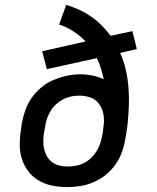

<svg xmlns="http://www.w3.org/2000/svg" viewBox="-20 -755 640 783"><path d="M254 8Q223 8 193 2Q163 -4 137.5 -19Q112 -34 94.5 -57.5Q77 -81 68.5 -109.5Q60 -138 60.5 -169Q61 -200 66 -231L69 -252Q74 -279 83.5 -306Q93 -333 109.5 -356.5Q126 -380 149 -399Q172 -418 198.5 -429Q225 -440 252 -446Q279 -452 307 -452Q333 -452 357 -447Q381 -442 403 -432Q398 -455 391.5 -476.5Q385 -498 375 -518L171 -473L152 -546L329 -586Q307 -609 279.5 -627Q252 -645 221 -655L250 -735Q277 -727 303 -715Q329 -703 352 -687Q375 -671 395 -651Q415 -631 431 -609L520 -628L538 -555L470 -539Q485 -506 493 -470.5Q501 -435 504 -397.5Q507 -360 505.5 -322Q504 -284 500 -246Q499 -237 497.5 -228Q496 -219 495 -210L491 -189Q487 -162 477.5 -135.5Q468 -109 451.5 -85Q435 -61 412 -42.5Q389 -24 362.5 -12.5Q336 -1 308.5 3.5Q281 8 254 8ZM255 -76Q272 -76 289 -79Q306 -82 322 -90Q338 -98 351 -110.5Q364 -123 373.5 -138Q383 -153 388.5 -169.5Q394 -186 397 -203L399 -213Q400 -222 401 -230Q402 -238 403 -247Q406 -270 401 -292.5Q396 -315 383 -332.5Q370 -350 348.5 -357.5Q327 -365 303 -365Q286 -365 269.5 -361.5Q253 -358 237.5 -350Q222 -342 208.5 -329.5Q195 -317 186 -302Q177 -287 171.5 -271Q166 -255 164 -238L160 -217Q157 -200 156.5 -182.5Q156 -165 159.5 -149Q163 -133 171 -118.5Q179 -104 192 -94Q205 -84 221.5 -80Q238 -76 255 -76Q255 -76 255 -76Q255 -76 255 -76Z"/></svg>

Font: Iosevka Slab Medium Extended
Style: Italic
Weight: 500
Width: 7
Italic angle: -9°
Monospace: yes
Designer: Belleve Invis
Foundry: Belleve Invis
Version: Version 11.1.0; ttfautohint (v1.8.3)